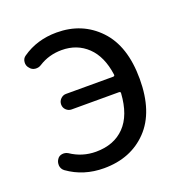

<svg xmlns="http://www.w3.org/2000/svg" viewBox="-108 -653 724 760"><g transform="rotate(-20 254.5 -272.5)"><path d="M108.4 -457Q96.7 -449.2 82.5 -450.7Q68.4 -452.1 59.6 -463.9Q49.8 -474.6 51.3 -489.7Q52.7 -504.9 64.5 -512.7Q127 -556.6 210 -556.6Q317.4 -556.6 387.2 -483.4Q457 -410.2 457 -271.5Q457 -132.8 387.2 -60.1Q317.4 12.7 204.1 12.7Q118.2 12.7 52.7 -34.2Q41 -43 39.1 -57.6Q39.1 -60.5 39.1 -62.5Q39.1 -74.2 45.9 -84Q52.7 -94.7 65.9 -96.7Q79.1 -98.6 90.8 -91.8Q138.7 -59.6 196.3 -59.6Q272.5 -59.6 317.4 -106Q362.3 -152.3 368.2 -243.2Q369.1 -250 361.3 -250H162.1Q149.4 -250 139.6 -259.3Q129.9 -268.6 129.9 -282.2Q129.9 -295.9 139.6 -305.7Q149.4 -315.4 162.1 -315.4H360.4Q368.2 -315.4 367.2 -322.3Q356.4 -401.4 313 -442.9Q269.5 -484.4 205.1 -484.4Q151.4 -484.4 108.4 -457Z"/></g></svg>

Font: Gen Jyuu Gothic P Regular
Style: Regular
Weight: 400
Designer: [Source Han Sans]
Ryoko NISHIZUKA  (kana & ideographs); Paul D. Hunt (Latin, Greek & Cyrillic); Wenlong ZHANG  (bopomofo
Version: Version 1.002.20150607